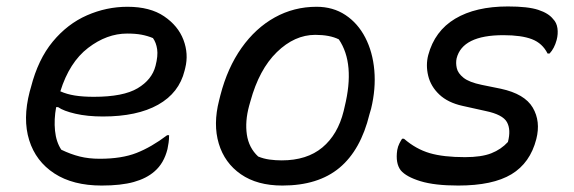

<svg xmlns="http://www.w3.org/2000/svg" viewBox="-20 -564 1780 595"><path d="M375 -543Q445 -543 488.5 -513.5Q532 -484 548.5 -440.5Q565 -397 554 -353L552 -345Q535 -276 470 -239.5Q405 -203 299 -203Q251 -203 214 -211.5Q177 -220 160 -232H154Q147 -194 150.5 -159Q154 -124 170 -100Q199 -86 227 -79Q255 -72 289 -72Q357 -72 403 -90Q449 -108 498 -145H504Q504 -132 502.5 -122Q501 -112 499 -102Q488 -58 459 -33Q434 -11 394.5 0Q355 11 295 11Q206 11 148.5 -26.5Q91 -64 70.5 -129.5Q50 -195 72 -280L76 -294Q98 -380 143.5 -435Q189 -490 249.5 -516.5Q310 -543 375 -543ZM374 -460Q311 -460 253 -415.5Q195 -371 167 -281Q187 -272 212 -268Q237 -264 271 -264Q362 -264 406.5 -290.5Q451 -317 462 -360Q470 -391 467 -411.5Q464 -432 454 -446Q437 -453 418.5 -456.5Q400 -460 374 -460Z M961 -543Q1012 -543 1050.5 -517.5Q1089 -492 1112 -447.5Q1135 -403 1140 -346Q1145 -289 1130 -227L1125 -210Q1098 -99 1032 -44Q966 11 855 11Q777 11 726.5 -24Q676 -59 658 -119Q640 -179 659 -253L663 -269Q685 -354 728.5 -415.5Q772 -477 831.5 -510Q891 -543 961 -543ZM957 -456Q893 -456 838 -402.5Q783 -349 756 -250L752 -236Q739 -188 745 -147Q751 -106 780 -79Q797 -72 815.5 -69.5Q834 -67 853 -67Q931 -67 979 -107Q1027 -147 1045 -220L1048 -233Q1081 -367 1030 -442Q1002 -456 957 -456Z M1421 -77Q1472 -77 1502.5 -89Q1533 -101 1554 -124Q1564 -162 1551 -185.5Q1538 -209 1485 -220L1413 -236Q1368 -246 1341.5 -271Q1315 -296 1307 -329Q1299 -362 1307 -393Q1327 -468 1390.5 -506Q1454 -544 1554 -544Q1616 -544 1648 -533.5Q1680 -523 1694 -505Q1705 -494 1707.5 -476.5Q1710 -459 1705 -440Q1698 -414 1683 -398H1677Q1661 -430 1628.5 -442.5Q1596 -455 1540 -455Q1413 -455 1395 -383Q1392 -369 1395.5 -353Q1399 -337 1416.5 -323Q1434 -309 1473 -301L1532 -289Q1606 -273 1631 -230.5Q1656 -188 1642 -133Q1623 -59 1565 -24Q1507 11 1400 11Q1327 11 1283 -2.5Q1239 -16 1222 -36Q1205 -58 1211 -99Q1213 -110 1217.5 -119Q1222 -128 1226 -134H1232Q1269 -102 1311.5 -89.5Q1354 -77 1421 -77Z"/></svg>

Font: Recursive Sn Csl St
Style: Italic
Weight: 400
Italic angle: -15°
Version: Version 1.079;hotconv 1.0.112;makeotfexe 2.5.65598; ttfautoh